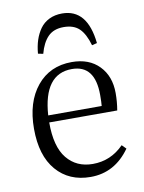

<svg xmlns="http://www.w3.org/2000/svg" viewBox="-86 -810 661 884"><g transform="rotate(-10 244.5 -368.0)"><path d="M266.1 -750Q383.8 -750 400.9 -587.9L377 -582Q361.3 -636.7 335.2 -661.9Q309.1 -687 262.2 -687Q215.3 -687 188.7 -659.7Q162.1 -632.3 148.9 -582L125 -586.9Q127.9 -621.6 137.2 -649.9Q146.5 -678.2 162.8 -701.2Q179.2 -724.1 205.6 -737.1Q231.9 -750 266.1 -750ZM266.1 14.2Q165.5 14.2 106.2 -54.7Q46.9 -123.5 46.9 -249Q46.9 -373.5 107.7 -447.8Q168.5 -522 271 -522Q352.1 -522 398.9 -473.6Q445.8 -425.3 445.8 -346.2Q445.8 -305.2 439 -266.1H121.1Q120.6 -152.8 165.3 -97.9Q210 -43 286.1 -43Q370.6 -43 431.2 -105L450.2 -85.9Q379.4 14.2 266.1 14.2ZM122.1 -298.8H372.1Q374 -315.9 374 -350.1Q374 -490.2 266.1 -490.2Q134.8 -490.2 122.1 -298.8Z"/></g></svg>

Font: Literata Light
Style: Regular
Weight: 300
Designer: Latin by Veronika Burian and Jose Scaglione. Greek by Irene Vlachou. Cyrillic by Vera Evstafieva.
Foundry: TypeTogether
Version: Version 3.021